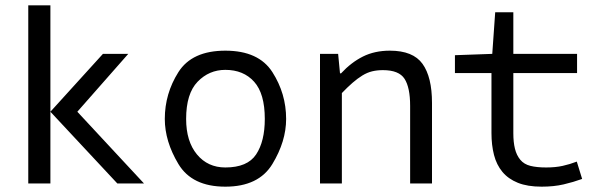

<svg xmlns="http://www.w3.org/2000/svg" viewBox="-20 -688 2240 720"><path d="M86 0V-668H169V-269L366 -486H461L270 -269L520 0H420L169 -269V0Z M598 -242Q598 -337 649 -417.5Q700 -498 825 -498Q950 -498 1001.5 -417.5Q1053 -337 1053 -242Q1053 -158 1001.5 -73Q950 12 825 12Q700 12 649 -73Q598 -158 598 -242ZM678 -242Q678 -158 718.5 -109Q759 -60 825 -60Q908 -60 940.5 -109Q973 -158 973 -242Q973 -337 933 -381.5Q893 -426 825 -426Q764 -426 721 -381.5Q678 -337 678 -242Z M1180 0V-486H1248L1255 -413H1259Q1297 -454 1341 -476Q1385 -498 1442 -498Q1529 -498 1564.5 -448.5Q1600 -399 1600 -302V0H1518V-291Q1518 -360 1497 -392.5Q1476 -425 1416 -425Q1394 -425 1375.5 -420.5Q1357 -416 1339 -405Q1321 -394 1302 -377.5Q1283 -361 1262 -339V0Z M1905 -188Q1905 -155 1911 -130.5Q1917 -106 1931 -89Q1945 -72 1969 -66Q1993 -60 2028 -60Q2063 -60 2090 -66Q2117 -72 2143 -82L2163 -17Q2130 -5 2093.5 3.5Q2057 12 2011 12Q1958 12 1922 -2.5Q1886 -17 1864 -43.5Q1842 -70 1832.5 -107Q1823 -144 1823 -189V-414H1686V-481L1826 -486L1837 -642H1905V-486H2144V-414H1905Z"/></svg>

Font: Codetta
Style: Regular
Weight: 400
Italic angle: -11°
Designer: Ulrich Proeller
Foundry: PROSA GmbH
Version: Version 2.00;September 29, 2018;FontCreator 11.5.0.2427 64-b